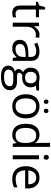

<svg xmlns="http://www.w3.org/2000/svg" viewBox="1416 -2216 1040 3911"><g transform="rotate(90 1935.5 -260.0)"><path d="M258.3 -56.6Q278.3 -56.6 299.3 -60.1Q320.3 -63.5 333.5 -68.4V-5.4Q319.3 1 294.2 5.4Q269 9.8 245.1 9.8Q202.6 9.8 168 -5.1Q133.3 -20 112.5 -55.7Q91.8 -91.3 91.8 -154.3V-471.7H15.6V-511.2L92.3 -543L124.5 -659.2H173.3V-535.2H330.1V-471.7H173.3V-156.7Q173.3 -106.4 196.5 -81.5Q219.7 -56.6 258.3 -56.6Z M685.1 -544.9Q719.7 -544.9 750 -538.6L739.7 -463.4Q710.4 -470.7 680.2 -470.7Q637.2 -470.7 601.6 -448Q565.9 -425.3 544.7 -384Q523.4 -342.8 523.4 -287.1V0H441.9V-535.2H509.3L518.1 -436.5H521.5Q545.9 -481.4 586.9 -513.2Q627.9 -544.9 685.1 -544.9Z M1030.8 -543.9Q1126.5 -543.9 1172.9 -501Q1219.2 -458 1219.2 -363.8V0H1160.2L1144.5 -79.1H1140.6Q1106.9 -34.7 1067.6 -12.5Q1028.3 9.8 959 9.8Q885.7 9.8 838.4 -28.8Q791 -67.4 791 -147Q791 -227.1 854.5 -270Q918 -313 1047.9 -316.9L1140.1 -320.8V-353.5Q1140.1 -422.9 1110.4 -450.7Q1080.6 -478.5 1026.4 -478.5Q984.4 -478.5 946.3 -466.3Q908.2 -454.1 874 -437.5L849.1 -499Q885.3 -517.6 932.1 -530.8Q979 -543.9 1030.8 -543.9ZM1139.2 -263.7 1057.6 -260.3Q957.5 -256.3 916.5 -227.5Q875.5 -198.7 875.5 -146Q875.5 -100.1 903.3 -78.1Q931.2 -56.2 977.1 -56.2Q1048.3 -56.2 1093.8 -95.7Q1139.2 -135.3 1139.2 -214.4Z M1535.6 240.2Q1430.2 240.2 1373 200.9Q1315.9 161.6 1315.9 90.8Q1315.9 40.5 1347.9 4.9Q1379.9 -30.8 1436.5 -42.5Q1415.5 -52.2 1400.6 -71.8Q1385.7 -91.3 1385.7 -116.7Q1385.7 -146 1402.1 -168.2Q1418.5 -190.4 1452.1 -210.9Q1410.2 -228 1384 -268.8Q1357.9 -309.6 1357.9 -363.8Q1357.9 -450.2 1411.1 -498Q1464.4 -545.9 1561 -545.9Q1606.9 -545.9 1640.1 -536.1H1823.7V-483.9L1725.1 -471.7Q1739.7 -452.6 1749.5 -425.8Q1759.3 -398.9 1759.3 -366.2Q1759.3 -286.1 1705.1 -239Q1650.9 -191.9 1556.2 -191.9Q1533.7 -191.9 1510.3 -195.8Q1461.4 -168.9 1461.4 -129.4Q1461.4 -106 1482.7 -96.4Q1503.9 -86.9 1542 -86.9H1636.2Q1723.6 -86.9 1770.3 -50.3Q1816.9 -13.7 1816.9 56.6Q1816.9 145.5 1744.6 192.9Q1672.4 240.2 1535.6 240.2ZM1559.1 -251Q1675.8 -251 1675.8 -365.7Q1675.8 -485.8 1558.1 -485.8Q1502.4 -485.8 1472.4 -454.8Q1442.4 -423.8 1442.4 -364.3Q1442.4 -309.6 1472.7 -280.3Q1502.9 -251 1559.1 -251ZM1538.1 176.8Q1637.2 176.8 1686.3 146.7Q1735.4 116.7 1735.4 64.9Q1735.4 17.1 1702.6 2.9Q1669.9 -11.2 1608.4 -11.2H1515.6Q1460.9 -11.2 1429 13.7Q1397 38.6 1397 87.9Q1397 131.3 1433.6 154.1Q1470.2 176.8 1538.1 176.8Z M2390.6 -268.6Q2390.6 -136.7 2324.5 -63.5Q2258.3 9.8 2143.1 9.8Q2071.8 9.8 2016.6 -23.2Q1961.4 -56.2 1930.4 -118.4Q1899.4 -180.7 1899.4 -268.6Q1899.4 -400.4 1965.6 -472.7Q2031.7 -544.9 2146.5 -544.9Q2219.7 -544.9 2274.7 -512.2Q2329.6 -479.5 2360.1 -417.7Q2390.6 -356 2390.6 -268.6ZM1983.4 -268.6Q1983.4 -171.4 2022.2 -114.5Q2061 -57.6 2145 -57.6Q2228.5 -57.6 2267.6 -114.7Q2306.6 -171.9 2306.6 -268.6Q2306.6 -364.7 2267.8 -420.7Q2229 -476.6 2144.5 -476.6Q2061 -476.6 2022.2 -421.4Q1983.4 -366.2 1983.4 -268.6ZM2006.8 -680.7Q2006.8 -705.1 2019.5 -716.3Q2032.2 -727.5 2050.8 -727.5Q2069.8 -727.5 2082.8 -716.3Q2095.7 -705.1 2095.7 -680.7Q2095.7 -656.7 2082.8 -644.8Q2069.8 -632.8 2050.8 -632.8Q2032.2 -632.8 2019.5 -644.8Q2006.8 -656.7 2006.8 -680.7ZM2194.3 -680.7Q2194.3 -705.1 2207 -716.3Q2219.7 -727.5 2237.8 -727.5Q2256.3 -727.5 2269.5 -716.3Q2282.7 -705.1 2282.7 -680.7Q2282.7 -656.7 2269.5 -644.8Q2256.3 -632.8 2237.8 -632.8Q2219.7 -632.8 2207 -644.8Q2194.3 -656.7 2194.3 -680.7Z M2721.2 9.8Q2619.6 9.8 2560.3 -59.6Q2501 -128.9 2501 -265.6Q2501 -403.8 2561.5 -474.4Q2622.1 -544.9 2722.7 -544.9Q2786.1 -544.9 2826.2 -520.8Q2866.2 -496.6 2890.1 -460.9H2896Q2894 -476.1 2892.1 -502.4Q2890.1 -528.8 2890.1 -545.4V-759.8H2971.2V0H2905.8L2893.6 -76.2H2890.1Q2867.2 -40 2826.7 -15.1Q2786.1 9.8 2721.2 9.8ZM2733.9 -57.6Q2819.8 -57.6 2855.5 -106.4Q2891.1 -155.3 2891.1 -251.5V-266.1Q2891.1 -368.2 2857.2 -422.9Q2823.2 -477.5 2733.9 -477.5Q2659.2 -477.5 2622.1 -420.2Q2585 -362.8 2585 -263.7Q2585 -165 2621.8 -111.3Q2658.7 -57.6 2733.9 -57.6Z M3184.1 -735.4Q3204.1 -735.4 3218.5 -722.4Q3232.9 -709.5 3232.9 -682.1Q3232.9 -655.3 3218.5 -642.1Q3204.1 -628.9 3184.1 -628.9Q3163.1 -628.9 3149.2 -642.1Q3135.3 -655.3 3135.3 -682.1Q3135.3 -709.5 3149.2 -722.4Q3163.1 -735.4 3184.1 -735.4ZM3223.6 -535.2V0H3142.6V-535.2Z M3601.1 -544.9Q3669.4 -544.9 3718.3 -514.6Q3767.1 -484.4 3793 -429.9Q3818.8 -375.5 3818.8 -302.7V-252.4H3449.2Q3450.7 -158.2 3496.1 -108.9Q3541.5 -59.6 3624 -59.6Q3674.8 -59.6 3713.9 -68.8Q3752.9 -78.1 3794.9 -96.2V-24.9Q3754.4 -6.8 3714.6 1.5Q3674.8 9.8 3620.6 9.8Q3504.9 9.8 3435.1 -60.8Q3365.2 -131.3 3365.2 -263.7Q3365.2 -350.1 3394.3 -413.3Q3423.3 -476.6 3476.3 -510.7Q3529.3 -544.9 3601.1 -544.9ZM3600.1 -478.5Q3535.2 -478.5 3496.6 -436Q3458 -393.6 3450.7 -317.4H3733.9Q3733.4 -389.2 3700.9 -433.8Q3668.5 -478.5 3600.1 -478.5Z"/></g></svg>

Font: Open Sans
Style: Regular
Weight: 400
Designer: Monotype Design Team
Foundry: Monotype Imaging Inc.
Version: Version 3.000; ttfautohint (v1.8.4)